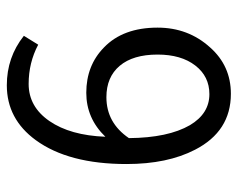

<svg xmlns="http://www.w3.org/2000/svg" viewBox="-87 -598 697 563"><g transform="rotate(-90 261.5 -316.5)"><path d="M438 -595 412 -553Q359 -581 297 -581Q230 -581 188 -520Q146 -459 142 -356Q196 -412 271 -412Q351 -412 404 -360Q462 -304 462 -203Q462 -113 404 -49Q350 12 268 12Q158 12 104 -93Q62 -174 62 -294Q62 -464 132 -560Q194 -645 293 -645Q375 -645 438 -595ZM138 -287Q139 -172 176 -108Q210 -51 267 -51Q319 -51 351 -92.5Q383 -134 383 -203Q383 -275 350 -314Q317 -353 258 -353Q183 -353 138 -287Z"/></g></svg>

Font: Tajawal
Style: Regular
Weight: 400
Designer: Boutros Fonts
Foundry: Created by Boutros International 2017
Version: Version 1.700